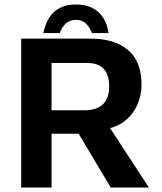

<svg xmlns="http://www.w3.org/2000/svg" viewBox="-20 -840 727 860"><path d="M75 0V-667H386Q494 -667 554 -615.5Q614 -564 614 -461Q614 -413 594.5 -369.5Q575 -326 537.5 -297Q500 -268 446 -261L447 -306L647 0H476L300 -295L361 -241H211V0ZM211 -346H357Q411 -346 440 -372Q469 -398 469 -454Q469 -504 445 -531Q421 -558 369 -558H211ZM320 -820Q364 -820 394.5 -804Q425 -788 443 -759.5Q461 -731 466 -692H392Q383 -716 366 -733.5Q349 -751 320 -751Q291 -751 273.5 -733.5Q256 -716 248 -692H174Q182 -731 199.5 -759.5Q217 -788 247 -804Q277 -820 320 -820Z"/></svg>

Font: Maven Pro SemiBold
Style: Regular
Weight: 600
Designer: Joe Prince
Foundry: Joe Prince
Version: Version 2.103